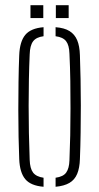

<svg xmlns="http://www.w3.org/2000/svg" viewBox="-20 -709 379 734"><path d="M53.5 -101Q52 -138 51 -186.2Q50 -234.5 50 -288.2Q50 -342 50.8 -395.8Q51.5 -449.5 53.5 -498Q55.5 -550 76.5 -575.5Q97.5 -601 146.5 -605V-570.5Q118.5 -567 106.5 -551Q94.5 -535 93.5 -501Q91.5 -456 90.5 -406.2Q89.5 -356.5 89.5 -304.8Q89.5 -253 90.5 -200.8Q91.5 -148.5 93.5 -98Q94.5 -65 106.5 -49.2Q118.5 -33.5 146.5 -29.5V5Q97.5 1 76.5 -24.2Q55.5 -49.5 53.5 -101ZM192.5 5V-29.5Q222 -33.5 233.2 -49.5Q244.5 -65.5 245.5 -96Q247.5 -142 248.5 -192Q249.5 -242 249.5 -294.5Q249.5 -347 248.8 -399.8Q248 -452.5 245.5 -504Q244.5 -536.5 232.5 -551.8Q220.5 -567 192.5 -570.5V-605Q226 -602.5 245.8 -590.2Q265.5 -578 275 -555.5Q284.5 -533 285.5 -498Q287 -455.5 288 -406.5Q289 -357.5 289 -305.8Q289 -254 288.2 -202Q287.5 -150 285.5 -101Q284.5 -67 275 -44.2Q265.5 -21.5 245.5 -9.8Q225.5 2 192.5 5ZM193.5 -640V-689H242.5V-640ZM96.5 -640V-689H145.5V-640Z"/></svg>

Font: Big Shoulders Stencil Text Thin Thin
Style: Regular
Weight: 250
Version: Version 2.001